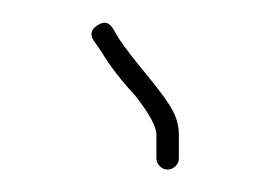

<svg xmlns="http://www.w3.org/2000/svg" viewBox="-20 -703 228 171"><path d="M129.3 -552C132 -552 134.3 -553 136.3 -555C138.3 -557 139.3 -559.3 139.3 -562V-583C139.3 -590.3 137.5 -597.5 133.8 -604.5C130.1 -611.5 122.5 -622.1 110.8 -636.2C99.1 -650.4 91 -661 86.3 -668L80.3 -678C77 -683.3 72.5 -684.2 66.8 -680.5C61.1 -676.8 60 -672.3 63.3 -667L70.3 -657C77.8 -644.4 87.8 -631.4 100.3 -618C113 -601.9 119.3 -590.2 119.3 -583V-562C119.3 -559.3 120.3 -557 122.3 -555C124.3 -553 126.6 -552 129.3 -552Z"/></svg>

Font: Proton
Style: RgExt
Weight: 500
Version: Version 1.017